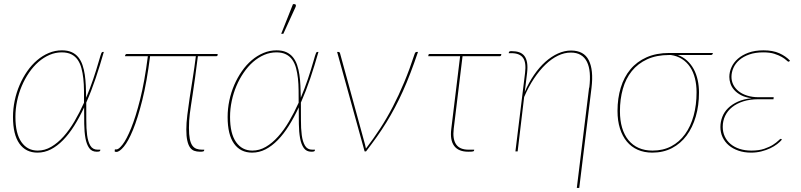

<svg xmlns="http://www.w3.org/2000/svg" viewBox="-20 -746 3947 946"><path d="M473.5 -3.5Q472.5 1.5 456.5 1.5Q432 1.5 419.2 -16.8Q406.5 -35 401 -65.2Q395.5 -95.5 395 -135Q394.5 -174.5 394.5 -217Q371.5 -167.5 345.8 -126.5Q320 -85.5 291.2 -56Q262.5 -26.5 231 -10.2Q199.5 6 164.5 6Q107 6 75.5 -38.5Q44 -83 44 -169.5Q44 -210.5 52.5 -250.8Q61 -291 76.8 -327.5Q92.5 -364 114.2 -395.2Q136 -426.5 162.8 -449.2Q189.5 -472 220.5 -485Q251.5 -498 285 -498Q313.5 -498 333.2 -489Q353 -480 366 -463.8Q379 -447.5 386.5 -425.5Q394 -403.5 397.8 -377.8Q401.5 -352 402.8 -323Q404 -294 404.5 -264.5Q423.5 -309.5 439.2 -356Q455 -402.5 468 -448Q472 -462.5 474.8 -471Q477.5 -479.5 479.2 -483.8Q481 -488 482.5 -489Q484 -490 486 -490H491.5Q472.5 -423 451.2 -360Q430 -297 405 -240.5Q405.5 -196.5 405.2 -154.8Q405 -113 409.2 -80.5Q413.5 -48 425.2 -28.2Q437 -8.5 461 -8.5H474.5ZM166 -4Q200.5 -4 232.2 -22.5Q264 -41 292.8 -73Q321.5 -105 346.8 -148Q372 -191 394 -240Q394 -270.5 393.8 -301Q393.5 -331.5 390.5 -359Q387.5 -386.5 381.2 -410Q375 -433.5 363 -451Q351 -468.5 331.8 -478.2Q312.5 -488 284.5 -488Q253 -488 224 -475.5Q195 -463 169.5 -440.8Q144 -418.5 123.2 -388.2Q102.5 -358 87.5 -322.8Q72.5 -287.5 64.2 -248.5Q56 -209.5 56 -170Q56 -88 85.5 -46Q115 -4 166 -4Z M1052.5 -480 1052 -474Q1051.5 -469 1044 -469H955Q947 -406 940.8 -360.8Q934.5 -315.5 929.5 -282.5Q924.5 -249.5 921 -226.5Q917.5 -203.5 915.2 -185.2Q913 -167 912 -150.8Q911 -134.5 911 -115.5Q911 -83 915 -62.2Q919 -41.5 927.2 -29.5Q935.5 -17.5 947.8 -13Q960 -8.5 976 -8.5H986.5L985.5 -3.5Q985.5 -1.5 981.5 0Q977.5 1.5 965.5 1.5Q949.5 1.5 937 -3Q924.5 -7.5 916 -19.8Q907.5 -32 902.8 -53.2Q898 -74.5 898 -107.5Q898 -139 902.8 -178.5Q907.5 -218 914.5 -264Q921.5 -310 929.8 -361.5Q938 -413 945 -469H719.5Q703.5 -342 681 -252.2Q658.5 -162.5 635.2 -106Q612 -49.5 590.2 -23.5Q568.5 2.5 553.5 2.5Q545 2.5 545 -1L546 -10H555Q565.5 -10 584.8 -35Q604 -60 626.2 -114.8Q648.5 -169.5 670.5 -256.8Q692.5 -344 708.5 -469H596L596.5 -473Q597 -475.5 599 -477.8Q601 -480 605 -480Z M1101.5 0ZM1531 -3.5Q1530 1.5 1514 1.5Q1489.5 1.5 1476.8 -16.8Q1464 -35 1458.5 -65.2Q1453 -95.5 1452.5 -135Q1452 -174.5 1452 -217Q1429 -167.5 1403.2 -126.5Q1377.5 -85.5 1348.8 -56Q1320 -26.5 1288.5 -10.2Q1257 6 1222 6Q1164.5 6 1133 -38.5Q1101.5 -83 1101.5 -169.5Q1101.5 -210.5 1110 -250.8Q1118.5 -291 1134.2 -327.5Q1150 -364 1171.8 -395.2Q1193.5 -426.5 1220.2 -449.2Q1247 -472 1278 -485Q1309 -498 1342.5 -498Q1371 -498 1390.8 -489Q1410.5 -480 1423.5 -463.8Q1436.5 -447.5 1444 -425.5Q1451.5 -403.5 1455.2 -377.8Q1459 -352 1460.2 -323Q1461.5 -294 1462 -264.5Q1481 -309.5 1496.8 -356Q1512.5 -402.5 1525.5 -448Q1529.5 -462.5 1532.2 -471Q1535 -479.5 1536.8 -483.8Q1538.5 -488 1540 -489Q1541.5 -490 1543.5 -490H1549Q1530 -423 1508.8 -360Q1487.5 -297 1462.5 -240.5Q1463 -196.5 1462.8 -154.8Q1462.5 -113 1466.8 -80.5Q1471 -48 1482.8 -28.2Q1494.5 -8.5 1518.5 -8.5H1532ZM1223.5 -4Q1258 -4 1289.8 -22.5Q1321.5 -41 1350.2 -73Q1379 -105 1404.2 -148Q1429.5 -191 1451.5 -240Q1451.5 -270.5 1451.2 -301Q1451 -331.5 1448 -359Q1445 -386.5 1438.8 -410Q1432.5 -433.5 1420.5 -451Q1408.5 -468.5 1389.2 -478.2Q1370 -488 1342 -488Q1310.5 -488 1281.5 -475.5Q1252.5 -463 1227 -440.8Q1201.5 -418.5 1180.8 -388.2Q1160 -358 1145 -322.8Q1130 -287.5 1121.8 -248.5Q1113.5 -209.5 1113.5 -170Q1113.5 -88 1143 -46Q1172.5 -4 1223.5 -4ZM1365.5 -579.5 1423.5 -725.5H1432Q1436 -725.5 1437.5 -721.5Q1439 -717.5 1436.5 -712L1376 -579.5Z M2039.5 -490Q2020.5 -434 2002.2 -386.2Q1984 -338.5 1965 -296.5Q1946 -254.5 1926 -216.8Q1906 -179 1884 -143.2Q1862 -107.5 1837 -72.2Q1812 -37 1783.5 0H1776.5L1641 -490H1648Q1653.5 -490 1655.5 -483L1778.5 -34Q1781.5 -24 1783 -14Q1820.5 -63 1853.2 -113.2Q1886 -163.5 1915.2 -219.8Q1944.5 -276 1971.2 -340Q1998 -404 2023 -480.5Q2025 -486 2027.2 -488Q2029.5 -490 2032.5 -490Z M2091 -475Q2091.5 -480 2097.5 -480H2450L2449.5 -475Q2449 -472.5 2447.2 -470.8Q2445.5 -469 2442 -469H2259L2215.5 -111Q2209.5 -61 2227.2 -34.8Q2245 -8.5 2289 -8.5H2316.5L2315.5 -3.5Q2315.5 -1.5 2311 0Q2306.5 1.5 2287 1.5Q2239 1.5 2217.8 -27Q2196.5 -55.5 2203.5 -111L2247 -469H2090Z M2834 180H2822L2882.5 -314H2883.5Q2888.5 -355 2885.8 -387Q2883 -419 2872 -441.2Q2861 -463.5 2841.2 -475.2Q2821.5 -487 2792.5 -487Q2761 -487 2729.2 -471.8Q2697.5 -456.5 2667.8 -428Q2638 -399.5 2611 -359Q2584 -318.5 2562.5 -268L2530.5 0H2519.5L2567 -386.5Q2573.5 -438 2557 -461Q2540.5 -484 2499.5 -484H2486.5L2487 -487Q2488 -491 2490.2 -492.5Q2492.5 -494 2501 -494Q2522.5 -494 2538.2 -488.5Q2554 -483 2563.8 -470.2Q2573.5 -457.5 2577 -437Q2580.5 -416.5 2577 -386.5L2565.5 -293Q2585.5 -339.5 2611.5 -377.2Q2637.5 -415 2667.2 -441.5Q2697 -468 2729.2 -482.5Q2761.5 -497 2793.5 -497Q2857 -497 2881 -449Q2905 -401 2894.5 -314Z M3319.5 -475Q3345.5 -465.5 3365 -447.8Q3384.5 -430 3397.8 -405.8Q3411 -381.5 3417.5 -352Q3424 -322.5 3424 -290Q3424 -226 3408.2 -172Q3392.5 -118 3363 -78.2Q3333.5 -38.5 3290.8 -16.2Q3248 6 3194 6Q3154 6 3122.2 -8Q3090.5 -22 3068.5 -48.5Q3046.5 -75 3034.5 -113Q3022.5 -151 3022.5 -199.5Q3022.5 -261.5 3038.5 -314Q3054.5 -366.5 3086.2 -404.5Q3118 -442.5 3166 -463.8Q3214 -485 3278 -485H3492.5L3492 -483Q3491.5 -480 3489.5 -477.5Q3487.5 -475 3482 -475ZM3412 -291.5Q3412 -328.5 3404 -360.2Q3396 -392 3380 -416Q3364 -440 3340.2 -455.2Q3316.5 -470.5 3285.5 -475H3277.5Q3214.5 -475 3168.5 -453.8Q3122.5 -432.5 3092.8 -395.5Q3063 -358.5 3048.8 -307.8Q3034.5 -257 3034.5 -198.5Q3034.5 -152.5 3045.2 -116.5Q3056 -80.5 3076.5 -55.5Q3097 -30.5 3126.8 -17.2Q3156.5 -4 3195 -4Q3247 -4 3287.2 -25.2Q3327.5 -46.5 3355.2 -84.8Q3383 -123 3397.5 -175.8Q3412 -228.5 3412 -291.5Z M3869.5 -444Q3867.5 -442 3865 -442Q3862 -442 3854.5 -449.2Q3847 -456.5 3832.5 -465Q3818 -473.5 3795.8 -480.8Q3773.5 -488 3741 -488Q3701 -488 3671.5 -477.5Q3642 -467 3622.5 -450Q3603 -433 3593.5 -411.2Q3584 -389.5 3584 -367.5Q3584 -346.5 3593.2 -328.2Q3602.5 -310 3619.8 -296.2Q3637 -282.5 3662 -274.8Q3687 -267 3718 -267H3792L3791 -257H3716.5Q3675.5 -257 3643 -246.8Q3610.5 -236.5 3587.8 -218.5Q3565 -200.5 3553 -175.5Q3541 -150.5 3541 -121Q3541 -95 3551 -73.5Q3561 -52 3579.5 -36.5Q3598 -21 3624 -12.5Q3650 -4 3682 -4Q3719.5 -4 3745.8 -13Q3772 -22 3789 -33Q3806 -44 3815 -53Q3824 -62 3827 -62Q3828.5 -62 3830.5 -60L3832.5 -58Q3823.5 -47 3808.8 -35.8Q3794 -24.5 3774.5 -15.2Q3755 -6 3731.2 0Q3707.5 6 3680.5 6Q3646 6 3618 -3.8Q3590 -13.5 3570.5 -30.2Q3551 -47 3540.2 -70Q3529.5 -93 3529.5 -120Q3529.5 -146 3538.8 -170Q3548 -194 3567.2 -213Q3586.5 -232 3615.2 -245Q3644 -258 3683 -262Q3652 -266 3631.2 -277Q3610.5 -288 3597.5 -302.8Q3584.5 -317.5 3579 -334.2Q3573.5 -351 3573.5 -367Q3573.5 -391 3584 -414.5Q3594.5 -438 3615.5 -456.5Q3636.5 -475 3668 -486.5Q3699.5 -498 3742 -498Q3787.5 -498 3819.5 -483.8Q3851.5 -469.5 3872.5 -447Z"/></svg>

Font: Lato Hairline
Style: Italic
Weight: 100
Italic angle: -7°
Designer: Lukasz Dziedzic
Foundry: tyPoland Lukasz Dziedzic
Version: Version 2.007; 2014-02-27